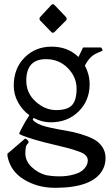

<svg xmlns="http://www.w3.org/2000/svg" viewBox="-20 -691 533 913"><path d="M237.8 -537.6Q231 -532.7 225.1 -537.6L170.4 -594.2Q165 -602.1 170.4 -609.4L225.1 -668.5Q231.4 -673.8 237.8 -668.5L294.4 -609.4Q299.8 -601.6 294.4 -594.2ZM141.6 -129.4Q127.4 -124.5 148.7 -109.6Q169.9 -94.7 215.8 -84.7Q261.7 -74.7 294.2 -69.6Q326.7 -64.5 362.1 -54Q397.5 -43.5 423.1 -30.5Q448.7 -17.6 465.3 5.9Q481.9 29.3 481.9 60.5Q481.9 91.8 467.8 117.2Q420.9 202.1 241.7 202.1Q159.7 202.1 94.7 163.1Q29.8 124 15.6 51.8V45.9Q15.6 42 15.1 40L99.6 -32.2Q103.5 -32.2 109.9 -25.9Q116.2 -19.5 116.2 -15.6Q116.2 -11.7 108.4 -3.9Q100.6 3.9 100.6 39.1Q100.6 74.2 129.9 102.8Q159.2 131.3 199.7 142.1Q287.1 156.7 348.6 132.8Q370.1 124.5 383.8 107.7Q397.5 90.8 397.5 71.5Q397.5 52.2 377.9 40Q351.1 23.4 243.4 -1.5Q135.7 -26.4 82.5 -48.3Q71.3 -53.2 71.3 -55.9Q71.3 -58.6 86.2 -86.9Q101.1 -115.2 119.6 -143.1Q85.9 -167.5 65.7 -204.6Q45.4 -241.7 45.4 -283.7Q45.4 -365.7 96.9 -417.5Q148.4 -469.2 225.3 -469.2Q302.2 -469.2 352.1 -420.9L354 -421.4Q372.6 -460.9 373.8 -463.1Q375 -465.3 377 -465.3H458.5Q461.9 -465.3 465.6 -458.3Q469.2 -451.2 466.8 -449.7Q455.6 -444.3 439.5 -437.5Q406.2 -423.3 383.8 -378.9Q406.2 -336.9 406.2 -290Q406.2 -212.9 353.8 -161.1Q301.3 -109.4 221.2 -109.4Q180.2 -109.4 141.6 -129.4ZM198.7 -409.7Q105 -409.7 105 -307.6Q105 -248 149.7 -207.8Q194.3 -167.5 247.3 -167.5Q300.3 -167.5 322.3 -190.9Q344.2 -214.4 344.2 -269.5Q344.2 -324.7 302.5 -367.2Q260.7 -409.7 198.7 -409.7Z"/></svg>

Font: Della Respira
Style: Regular
Weight: 500
Version: Version 0.201